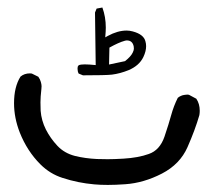

<svg xmlns="http://www.w3.org/2000/svg" viewBox="-20 -327 562 521"><path d="M235.8 173.3Q252 174.8 272.7 174.8Q293.5 174.8 320.3 172.9Q370.1 169.4 419.4 144Q468.3 118.7 488.8 72.3Q509.3 25.9 521 -14.6Q522 -20.5 522 -26.4Q522 -45.4 512.7 -59.1L492.7 -69.8Q490.2 -70.3 488.8 -70.3Q487.3 -70.3 485.6 -70.1Q483.9 -69.8 481.2 -69.6Q478.5 -69.3 475.8 -68.6Q473.1 -67.9 471.2 -66.9Q466.3 -64.9 462.4 -61.5Q451.2 -39.1 444.6 -14.9Q438 9.3 426.3 43.9Q413.6 80.6 383.8 90.8Q355.5 101.1 314.9 103.5Q289.6 105 272.2 105Q254.9 105 243.2 104.5Q211.4 103 183.6 96.2Q154.8 88.9 135.7 68.6Q116.7 48.3 104.5 24.4Q92.3 0 90.3 -26.4Q89.8 -35.2 89.8 -49.3Q89.8 -63.5 92.3 -85.4Q92.8 -88.4 92.8 -93Q92.8 -97.7 90.8 -104.7Q88.9 -111.8 84 -118.7L66.4 -127.4Q64 -127.9 61.5 -127.9Q45.9 -127.9 35.6 -119.1Q18.1 -91.3 18.1 -46.9Q18.1 -7.3 33.7 32.7Q53.7 83 89.4 118.7Q115.7 145 149.9 155.8Q191.4 169.4 235.8 173.3ZM376.5 -201.7Q376.5 -208.5 374.5 -215.3Q369.6 -233.9 340.3 -241.7Q331.5 -244.1 323.7 -244.1Q299.3 -244.1 272.5 -229.5L265.6 -225.6Q267.1 -243.2 267.1 -252Q267.1 -281.2 257.8 -306.6L242.2 -303.7L237.8 -293L239.7 -150.4Q220.7 -152.3 209.7 -152.3Q198.7 -152.3 193.4 -149.9L190.9 -146Q190.4 -143.1 190.4 -140.6Q190.4 -133.3 193.4 -127.4L205.1 -122.6Q266.6 -122.6 283.7 -124.5Q306.2 -127.4 329.1 -136.7Q357.9 -148.9 369.1 -172.4Q376.5 -188 376.5 -201.7ZM318.4 -216.3Q321.8 -217.3 324.2 -217.3Q339.4 -217.3 342.8 -201.2Q343.3 -198.7 343.3 -194.8Q343.3 -190.9 340.3 -184.6Q335.4 -173.8 319.3 -161.1L275.9 -151.9L276.9 -197.8Q302.2 -211.9 318.4 -216.3Z"/></svg>

Font: Bakudai
Style: Light
Weight: 300
Version: Version 1.48